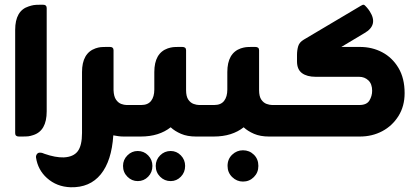

<svg xmlns="http://www.w3.org/2000/svg" viewBox="-20 -576 1766 810"><path d="M71 0H60Q44 0 44 -14V-450Q44 -531 101 -549Q113 -553 122 -554.5Q131 -556 150 -556H162Q177 -556 177 -542V-106Q177 -24 120 -6Q108 -2 99.5 -1Q91 0 71 0Z M514 -133H552V0H502Q490 0 479.5 -1.5Q469 -3 458 -5Q451 103 405 159.5Q359 216 278 214Q219 212 178 175Q140 141 132 89Q131 81 135.5 74.5Q140 68 148 68Q154 68 159 69.5Q164 71 168 73Q214 89 249 88Q290 86 308 62Q326 38 326 -15V-272Q326 -352 383 -372Q395 -376 404 -377Q413 -378 432 -378H444Q459 -378 459 -364V-196Q460 -169 469.5 -155.5Q479 -142 491.5 -137.5Q504 -133 514 -133Z M820 -133H857V0H807Q770 0 743.5 -11.5Q717 -23 700 -39Q676 -20 644.5 -10Q613 0 573 0H539V-133H576Q604 -133 617.5 -150.5Q631 -168 631 -198V-272Q631 -352 688 -372Q701 -376 709.5 -377Q718 -378 737 -378H749Q765 -378 765 -364V-196Q765 -169 774.5 -155.5Q784 -142 797 -137.5Q810 -133 820 -133ZM561 61Q587 61 605 79.5Q623 98 623 124Q623 151 605 169.5Q587 188 561 188Q536 188 517.5 169.5Q499 151 499 124Q499 98 517.5 79.5Q536 61 561 61ZM700 61Q725 61 743 79.5Q761 98 761 124Q761 151 743 169.5Q725 188 700 188Q674 188 655.5 169.5Q637 151 637 124Q637 98 655.5 79.5Q674 61 700 61Z M1128 -133H1165V0H1115Q1078 0 1051.5 -11.5Q1025 -23 1008 -39Q984 -20 952.5 -10Q921 0 881 0H847V-133H884Q912 -133 925.5 -150.5Q939 -168 939 -198V-272Q939 -352 996 -372Q1009 -376 1017.5 -377Q1026 -378 1045 -378H1057Q1073 -378 1073 -364V-196Q1073 -169 1082.5 -155.5Q1092 -142 1105 -137.5Q1118 -133 1128 -133ZM1005 58Q1032 58 1051 76.5Q1070 95 1070 124Q1070 152 1051 171Q1032 190 1005 190Q979 190 959.5 171Q940 152 940 124Q940 95 959.5 76.5Q979 58 1005 58Z M1420 -378H1498Q1550 -378 1592.5 -355.5Q1635 -333 1661 -289.5Q1687 -246 1687 -183Q1687 -128 1661 -86.5Q1635 -45 1592.5 -22.5Q1550 0 1498 0H1154V-133H1496Q1527 -133 1538.5 -152Q1550 -171 1550 -193Q1550 -222 1534 -237Q1518 -252 1495 -252H1312Q1275 -252 1254 -267.5Q1233 -283 1233 -317V-344Q1233 -364 1238 -381Q1243 -398 1262 -409L1503 -552Q1507 -554 1510 -555.5Q1513 -557 1517 -555Q1521 -552 1528 -544Q1535 -536 1540 -528Q1577 -470 1517 -436Z"/></svg>

Font: Zain Black
Style: Regular
Weight: 900
Designer: Zain,Boutros
Foundry: Mobile Telecommunications Company (Zain), 2024
Version: Version 1.50; ttfautohint (v1.8.4)